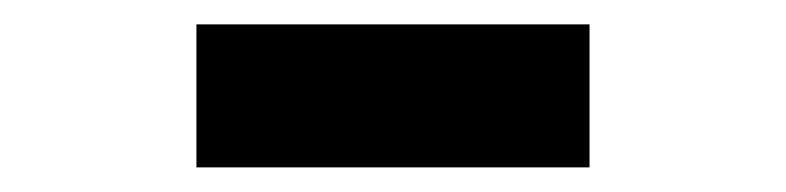

<svg xmlns="http://www.w3.org/2000/svg" viewBox="-20 -408 639 156"><path d="M139.6 -272V-388.2H459V-272Z"/></svg>

Font: UDEV Gothic 35
Style: Bold
Weight: 700
Version: v2.1.0; ttfautohint (v1.8.4.7-5d5b-dirty) -l 6 -r 45 -G 200 